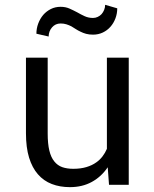

<svg xmlns="http://www.w3.org/2000/svg" viewBox="-20 -768 640 798"><path d="M433.1 0H515.1V-528.3H424.3V-149.4Q417 -132.3 406 -117.9Q395 -103.5 380.4 -93.3Q362.8 -80.6 338.9 -73.5Q314.9 -66.4 284.7 -66.4Q258.8 -66.4 239 -73.2Q219.2 -80.1 205.6 -97.2Q191.9 -113.8 185.1 -142.1Q178.2 -170.4 178.2 -213.4V-528.3H87.9V-214.4Q87.9 -155.3 100.8 -113Q113.8 -70.8 137.7 -43.5Q161.6 -16.1 195.3 -3.2Q229 9.8 270.5 9.8Q322.3 9.8 361.8 -12Q401.4 -33.7 427.7 -72.8ZM467.3 -733.4 417 -748Q417 -736.8 412.8 -726.8Q408.7 -716.8 402.3 -709.5Q395.5 -702.1 386.2 -697.8Q377 -693.4 366.7 -693.4Q347.7 -693.4 331.8 -700.7Q315.9 -708 300.8 -716.8Q285.2 -725.1 268.8 -732.4Q252.4 -739.7 231.9 -739.7Q209.5 -739.7 191.2 -730.5Q172.9 -721.2 159.7 -706.1Q146.5 -690.4 138.9 -670.2Q131.3 -649.9 131.3 -627.9L182.1 -616.2Q182.6 -638.7 196.5 -654.5Q210.4 -670.4 231.9 -670.4Q245.1 -670.4 255.9 -667Q266.6 -663.6 276.4 -658.7Q285.6 -653.3 294.9 -647.2Q304.2 -641.1 314.9 -636.2Q325.2 -630.9 337.9 -627.4Q350.6 -624 366.7 -624Q388.7 -624 407.2 -632.8Q425.8 -641.6 439 -656.7Q452.1 -671.4 459.7 -691.4Q467.3 -711.4 467.3 -733.4Z"/></svg>

Font: RobotoMono Nerd Font
Style: Regular
Weight: 400
Monospace: yes
Designer: Google
Version: Version 3.000;Nerd Fonts 3.2.1